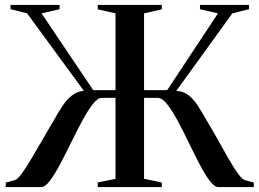

<svg xmlns="http://www.w3.org/2000/svg" viewBox="-20 -763 1058 783"><path d="M3.5 0V-18.5L40.5 -28.5Q51 -31 68.2 -54.5Q85.5 -78 107 -114Q128.5 -150 151.8 -190.8Q175 -231.5 197.5 -269Q217 -304 235 -331Q253 -358 274 -374.2Q295 -390.5 322 -392.5L90.5 -708.5L23 -725.5V-743H223V-725.5L149.5 -708.5L360 -395.5H451V-708.5L378.5 -725V-743H640V-725L567.5 -708.5V-395.5H662L869 -708.5L795.5 -725.5V-743H995.5V-725.5L927.5 -708.5L699 -392.5Q728 -391 748.8 -374.8Q769.5 -358.5 787 -331.5Q804.5 -304.5 824.5 -269Q847 -231.5 869.8 -190.8Q892.5 -150 913 -114.2Q933.5 -78.5 950.5 -55Q967.5 -31.5 978.5 -28.5L1015 -18.5V0H871Q854.5 0 834.8 -26.2Q815 -52.5 793.5 -94Q772 -135.5 749.5 -182Q727 -228.5 704.8 -270Q682.5 -311.5 661.8 -337.8Q641 -364 622.5 -364H567.5V-34L640 -18.5V0H378.5V-19L451 -33.5V-364H395.5Q378.5 -364 358 -337.8Q337.5 -311.5 315.2 -270Q293 -228.5 270.2 -182Q247.5 -135.5 225.5 -94Q203.5 -52.5 183.8 -26.2Q164 0 147.5 0Z"/></svg>

Font: Merriweather 144pt Medium
Style: Regular
Weight: 500
Version: Version 2.100